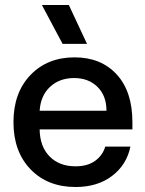

<svg xmlns="http://www.w3.org/2000/svg" viewBox="-20 -740 580 770"><path d="M283 10Q171 10 102.5 -61Q34 -132 34 -250Q34 -368 102 -439Q170 -510 279 -510Q385 -510 448 -441.5Q511 -373 511 -250V-221H139Q140 -152 179 -112.5Q218 -73 283 -73Q331 -73 361.5 -95Q392 -117 402 -152H503Q488 -79 429.5 -34.5Q371 10 283 10ZM139 -296H407Q407 -356 371 -391.5Q335 -427 277 -427Q219 -427 181 -392Q143 -357 139 -296ZM148 -720H256L329 -564H231Z"/></svg>

Font: TASA Orbiter Display Medium
Style: Regular
Weight: 500
Designer: Weizhong Zhang
Version: Version 1.000;Glyphs 3.1.2 (3151)